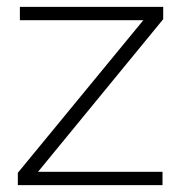

<svg xmlns="http://www.w3.org/2000/svg" viewBox="-20 -540 530 560"><path d="M32 -36 398 -481H38V-520H456V-484L91 -39H454V0H32Z"/></svg>

Font: Raleway Light
Style: Regular
Weight: 300
Designer: Matt McInerney, Pablo Impallari, Rodrigo Fuenzalida
Foundry: Matt McInerney, Pablo Impallari, Rodrigo Fuenzalida
Version: Version 4.026